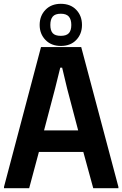

<svg xmlns="http://www.w3.org/2000/svg" viewBox="-20 -987 642 1007"><path d="M1 -7 195 -740H406L601 -7V0H469L417 -190H184L133 0H1ZM390 -303 332 -523 306 -632H296L269 -523L211 -303ZM299 -746Q249 -746 218.5 -777.5Q188 -809 188 -856Q188 -904 218.5 -935.5Q249 -967 299 -967Q350 -967 380 -935.5Q410 -904 410 -856Q410 -809 380 -777.5Q350 -746 299 -746ZM299 -799Q328 -799 341 -813Q354 -827 354 -856Q354 -885 341 -900Q328 -915 299 -915Q269 -915 256.5 -900Q244 -885 244 -856Q244 -827 256.5 -813Q269 -799 299 -799Z"/></svg>

Font: Encode Sans Compressed
Style: Bold
Weight: 700
Designer: Pablo Impallari, Andres Torresi
Foundry: Pablo Impallari, Andres Torresi
Version: Version 1.000; ttfautohint (v1.00) -l 8 -r 50 -G 200 -x 14 -